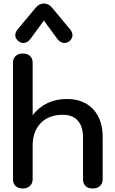

<svg xmlns="http://www.w3.org/2000/svg" viewBox="-20 -1064 654 1094"><path d="M54 -43V-706Q54 -731 69 -745Q84 -759 110 -759Q136 -759 151 -745Q166 -731 166 -706V-408Q239 -500 361 -500Q456 -500 510.5 -442Q565 -384 565 -282V-43Q565 -18 549.5 -4Q534 10 508 10Q482 10 467.5 -4Q453 -18 453 -43V-282Q453 -344 423 -377Q393 -410 338 -410Q258 -410 212 -362.5Q166 -315 166 -234V-43Q166 -19 150.5 -4.5Q135 10 110 10Q84 10 69 -4Q54 -18 54 -43ZM67 -863Q67 -880 80 -896L185 -1022Q204 -1044 230 -1044Q256 -1044 275 -1022L380 -896Q393 -880 393 -863Q393 -844 375 -829Q361 -819 347 -819Q325 -819 306 -843L230 -947L154 -843Q136 -819 113 -819Q99 -819 86 -829Q67 -844 67 -863Z"/></svg>

Font: Kodchasan SemiBold
Style: Regular
Weight: 600
Version: Version 1.000; ttfautohint (v1.6)